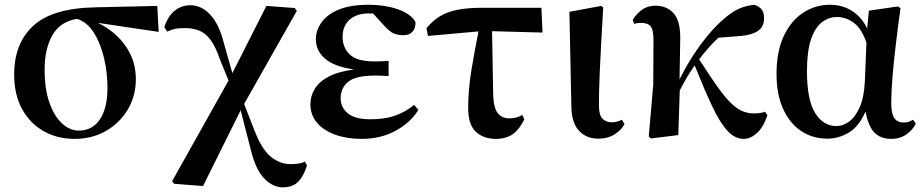

<svg xmlns="http://www.w3.org/2000/svg" viewBox="-20 -572 3913 813"><path d="M294.9 16.1Q223.1 16.1 165.3 -16.4Q107.4 -48.8 73.7 -109.9Q40 -170.9 40 -256.8Q40 -387.7 120.4 -462.4Q200.7 -537.1 382.8 -541L646 -546.9L651.9 -437L395 -475.1Q438.5 -454.1 474.9 -420.2Q511.2 -386.2 533.2 -340.1Q555.2 -293.9 555.2 -235.8Q555.2 -165.5 521.2 -108.4Q487.3 -51.3 428.7 -17.6Q370.1 16.1 294.9 16.1ZM306.2 -492.2Q235.4 -481 202.1 -423.1Q168.9 -365.2 168.9 -277.8Q168.9 -194.3 189.5 -136.7Q210 -79.1 242.9 -49.1Q275.9 -19 314 -19Q371.1 -19 403.1 -66.7Q435.1 -114.3 435.1 -200.2Q435.1 -263.7 420.7 -325.7Q406.2 -387.7 377.7 -433.1Q349.1 -478.5 306.2 -492.2Z M1176.8 221.2Q1135.7 221.2 1098.9 183.8Q1062 146.5 1041 58.1L999 -105L839.8 215.8L716.8 206.1L709 194.8L947.8 -231L910.6 -321.8Q893.1 -374.5 871.8 -402.8Q850.6 -431.2 824 -442.1Q797.4 -453.1 762.7 -453.1Q734.9 -453.1 717.8 -449Q700.7 -444.8 688 -438L675.8 -457Q690.9 -503.4 719.7 -526.6Q748.5 -549.8 785.6 -549.8Q830.1 -549.8 865.7 -514.6Q901.4 -479.5 921.9 -411.1L963.9 -262.2L1107.9 -546.9L1228 -538.1L1236.8 -525.9L1013.7 -131.8L1055.7 -23.9Q1087.4 59.1 1126 91.1Q1164.6 123 1211.9 123Q1227.5 123 1244.4 120.6Q1261.2 118.2 1271 111.8L1279.8 128.9Q1266.1 173.3 1242.9 197.3Q1219.7 221.2 1176.8 221.2Z M1511.7 16.1Q1449.7 16.1 1400.6 -1.2Q1351.6 -18.6 1323 -51.5Q1294.4 -84.5 1294.4 -130.9Q1294.4 -164.6 1312.3 -194.8Q1330.1 -225.1 1370.8 -247.1Q1411.6 -269 1479.5 -277.8Q1394 -290 1355.7 -324.2Q1317.4 -358.4 1317.4 -404.8Q1317.4 -443.8 1341.6 -477.5Q1365.7 -511.2 1414.8 -531.5Q1463.9 -551.8 1539.6 -551.8Q1583.5 -551.8 1624.3 -543.7Q1665 -535.6 1695.6 -519.3Q1726.1 -502.9 1739.3 -479Q1740.2 -452.6 1726.8 -437.7Q1713.4 -422.9 1688.5 -422.9Q1666.5 -422.9 1648.7 -429.7Q1630.9 -436.5 1604.5 -465.8L1559.6 -515.1H1541.5Q1489.7 -515.1 1460.2 -488.5Q1430.7 -461.9 1430.7 -416Q1430.7 -370.1 1461.2 -341.1Q1491.7 -312 1564.5 -312Q1579.6 -312 1593.3 -312.3Q1606.9 -312.5 1625.5 -314V-250Q1602.1 -251.5 1590.3 -251.7Q1578.6 -252 1569.3 -252Q1484.9 -252 1453.6 -225.1Q1422.4 -198.2 1422.4 -155.8Q1422.4 -117.2 1452.9 -92Q1483.4 -66.9 1548.3 -66.9Q1608.4 -66.9 1652.1 -82Q1695.8 -97.2 1733.4 -127.9L1751.5 -106.9Q1719.2 -53.2 1655.8 -18.6Q1592.3 16.1 1511.7 16.1Z M2079.6 16.1Q2027.8 16.1 1995.1 -13.9Q1962.4 -43.9 1962.4 -115.2Q1962.4 -193.8 1976.8 -279.3Q1991.2 -364.7 2006.3 -439L1792.5 -419.9L1785.6 -452.1Q1811 -483.4 1842.3 -502.7Q1873.5 -522 1917.2 -530.5Q1960.9 -539.1 2023.4 -539.1H2272.5L2277.3 -434.1L2063.5 -439.9L2068.4 -166Q2070.8 -112.8 2088.6 -91.8Q2106.4 -70.8 2136.2 -70.8Q2152.3 -70.8 2165.5 -74.5Q2178.7 -78.1 2191.4 -85L2200.2 -66.9Q2180.2 -24.9 2151.9 -4.4Q2123.5 16.1 2079.6 16.1Z M2513.2 15.1Q2462.9 15.1 2431.9 -18.1Q2400.9 -51.3 2399.4 -119.1L2391.1 -522L2525.4 -546.9L2534.2 -541Q2528.8 -446.3 2525.1 -379.2Q2521.5 -312 2519.5 -265.4Q2517.6 -218.8 2516.8 -185.8Q2516.1 -152.8 2516.1 -126Q2516.1 -84 2531.5 -69.1Q2546.9 -54.2 2569.3 -54.2Q2583.5 -54.2 2594 -57.4Q2604.5 -60.5 2613.3 -64.9L2624.5 -46.9Q2613.8 -23.9 2584.5 -4.4Q2555.2 15.1 2513.2 15.1Z M3129.4 16.1Q3091.8 16.1 3060.3 -18.1Q3028.8 -52.2 2996.1 -121.3Q2963.4 -190.4 2921.4 -294.9Q2903.3 -268.6 2889.4 -245.4Q2875.5 -222.2 2858.4 -189L2852.1 0L2736.3 14.2L2727.1 5.9L2746.1 -213.9L2747.1 -402.8Q2747.1 -444.8 2735.4 -460Q2723.6 -475.1 2694.3 -475.1Q2678.7 -475.1 2665 -471.2L2659.2 -487.8Q2673.3 -512.2 2697.5 -530Q2721.7 -547.9 2755.4 -547.9Q2802.7 -547.9 2831.8 -516.4Q2860.8 -484.9 2860.4 -410.2L2857.4 -235.8Q2894.5 -311.5 2944.8 -380.6Q2995.1 -449.7 3046.4 -493.2Q3083 -524.4 3112.1 -536.4Q3141.1 -548.3 3173.3 -551.8Q3190.4 -547.4 3202.9 -534.4Q3215.3 -521.5 3215.3 -495.1Q3215.3 -459 3190.4 -441.7Q3165.5 -424.3 3118.2 -419.9L3021.5 -412.1Q3001 -392.6 2980.7 -369.9Q2960.4 -347.2 2940.4 -320.8Q2994.1 -236.8 3031.2 -186.8Q3068.4 -136.7 3100.6 -114.3Q3132.8 -91.8 3172.4 -91.8Q3203.6 -91.8 3219.2 -99.1L3229.5 -84Q3212.9 -33.7 3185.3 -8.8Q3157.7 16.1 3129.4 16.1Z M3483.9 15.1Q3420.9 15.1 3372.3 -17.3Q3323.7 -49.8 3295.9 -111.1Q3268.1 -172.4 3268.1 -258.8Q3268.1 -354 3298.8 -419.4Q3329.6 -484.9 3381.1 -518.3Q3432.6 -551.8 3494.1 -551.8Q3547.4 -551.8 3588.1 -525.6Q3628.9 -499.5 3651.9 -451.2L3659.2 -526.9L3783.2 -544.9L3793 -537.1Q3782.7 -462.9 3773.7 -388.2Q3764.6 -313.5 3759.3 -247.8Q3753.9 -182.1 3753.9 -134.8Q3753.9 -90.8 3766.8 -72Q3779.8 -53.2 3806.2 -53.2Q3818.8 -53.2 3827.9 -56.4Q3836.9 -59.6 3846.2 -64.9L3857.9 -48.8Q3845.2 -22 3818.1 -2.9Q3791 16.1 3754.9 16.1Q3708 16.1 3682.1 -11.2Q3656.2 -38.6 3645 -100.1Q3617.2 -36.1 3574 -10.5Q3530.8 15.1 3483.9 15.1ZM3648.9 -391.1Q3628.9 -450.2 3595.7 -475.1Q3562.5 -500 3523.9 -500Q3489.7 -500 3460.7 -478Q3431.6 -456.1 3414.3 -405.8Q3397 -355.5 3397 -270Q3397 -149.4 3431.4 -93.8Q3465.8 -38.1 3522 -38.1Q3548.3 -38.1 3574.7 -56.6Q3601.1 -75.2 3619.9 -116.9Q3638.7 -158.7 3642.1 -227.1Z"/></svg>

Font: Source Han Serif TW
Style: Bold
Weight: 700
Designer: Ryoko NISHIZUKA Ë•øÂ°öÊ∂ºÂ≠ê (kana & ideographs); Frank Grie√ühammer (Latin, Greek & Cyrillic); Wenlong ZHANG Âº†ÊñáÈæô 
Foundry: Adobe
Version: Version 2.003;hotconv 1.1.1;makeotfexe 2.6.0